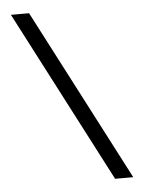

<svg xmlns="http://www.w3.org/2000/svg" viewBox="-54 -733 632 843"><g transform="rotate(-5 262.5 -311.5)"><path d="M106 -690 499 67H419L26 -690Z"/></g></svg>

Font: Exo 2 Medium
Style: Regular
Weight: 500
Designer: Natanael Gama
Foundry: Natanael Gama
Version: Version 2.010